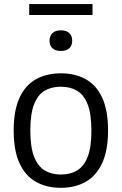

<svg xmlns="http://www.w3.org/2000/svg" viewBox="-20 -910 596 940"><path d="M278 9.5Q208 9.5 156 -19.8Q104 -49 75.5 -110.8Q47 -172.5 47 -271Q47 -368.5 75.2 -430.5Q103.5 -492.5 155.5 -521.8Q207.5 -551 278 -551Q348.5 -551 400.5 -521.8Q452.5 -492.5 480.8 -430.8Q509 -369 509 -271Q509 -173.5 480.2 -111.5Q451.5 -49.5 399.8 -20Q348 9.5 278 9.5ZM278 -55.5Q324 -55.5 357.5 -75.5Q391 -95.5 409.2 -142.2Q427.5 -189 427.5 -269.5Q427.5 -351.5 409.2 -398.8Q391 -446 357.2 -465.8Q323.5 -485.5 278 -485.5Q232 -485.5 198.5 -465.8Q165 -446 146.8 -399.2Q128.5 -352.5 128.5 -272Q128.5 -190.5 146.8 -143.2Q165 -96 198.5 -75.8Q232 -55.5 278 -55.5ZM278 -660.5Q251 -660.5 236.8 -673.8Q222.5 -687 222.5 -710.5Q222.5 -734.5 236.8 -748Q251 -761.5 278 -761.5Q305 -761.5 319.2 -748Q333.5 -734.5 333.5 -710.5Q333.5 -687 319.2 -673.8Q305 -660.5 278 -660.5ZM123 -836.5V-890H433V-836.5Z"/></svg>

Font: Encode Sans Condensed Thin
Style: Regular
Weight: 400
Version: Version 3.002